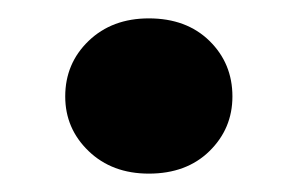

<svg xmlns="http://www.w3.org/2000/svg" viewBox="-20 -184 324 209"><path d="M142 5Q102 5 76.5 -19.5Q51 -44 51 -79Q51 -115 76.5 -139.5Q102 -164 142 -164Q183 -164 208 -139.5Q233 -115 233 -79Q233 -44 208 -19.5Q183 5 142 5Z"/></svg>

Font: DM Sans 10pt Black
Style: Regular
Weight: 900
Version: Version 4.004;gftools[0.9.30]